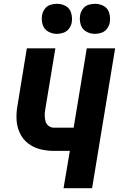

<svg xmlns="http://www.w3.org/2000/svg" viewBox="-20 -989 625 1009"><path d="M314 0H464L585 -735H436L367 -318H264Q248 -318 235.5 -327.5Q223 -337 219 -352Q215 -367 215 -383Q215 -399 218 -415L271 -735H121L72 -435Q65 -397 67 -360Q69 -323 84 -290.5Q99 -258 127 -236Q155 -214 190.5 -205Q226 -196 264 -196H347ZM479 -811Q496 -811 513.5 -817Q531 -823 542.5 -838.5Q554 -854 557 -871Q561 -896 554 -920.5Q547 -945 526 -957Q505 -969 479 -969Q462 -969 444.5 -963.5Q427 -958 415.5 -942.5Q404 -927 401 -909Q397 -884 404 -860Q411 -836 432.5 -823.5Q454 -811 479 -811ZM279 -811Q296 -811 313.5 -817Q331 -823 342.5 -838.5Q354 -854 357 -871Q361 -896 354 -920.5Q347 -945 326 -957Q305 -969 279 -969Q262 -969 244.5 -963.5Q227 -958 215.5 -942.5Q204 -927 201 -909Q197 -884 204 -860Q211 -836 232.5 -823.5Q254 -811 279 -811Z"/></svg>

Font: Iosevka Sparkle Heavy
Style: Italic
Weight: 900
Italic angle: -9°
Designer: Belleve Invis
Foundry: Belleve Invis
Version: Version 4.5.0; ttfautohint (v1.8.3)